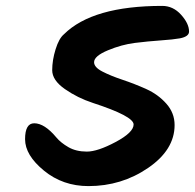

<svg xmlns="http://www.w3.org/2000/svg" viewBox="-20 -662 661 651"><path d="M572 -238Q572 -154 482 -92.5Q392 -31 280 -31Q193 -31 129 -83.5Q65 -136 65 -190Q65 -244 96 -244Q131 -244 171 -196Q186 -178 212 -163Q238 -148 274.5 -148Q311 -148 372 -180.5Q433 -213 433 -240Q433 -268 295 -313Q243 -330 200 -360Q157 -390 157 -424Q157 -458 168.5 -495Q180 -532 197 -546Q294 -642 530 -642Q567 -642 594 -612Q621 -582 621 -555Q621 -538 590 -532Q568 -528 525 -525Q482 -522 437.5 -516.5Q393 -511 346 -491.5Q299 -472 299 -451Q299 -434 327 -419.5Q355 -405 395.5 -391.5Q436 -378 476 -360Q516 -342 544 -310.5Q572 -279 572 -238Z"/></svg>

Font: Kalam
Style: Bold
Weight: 700
Version: Version 2.001;PS 1.0;hotconv 1.0.79;makeotf.lib2.5.61930; tt